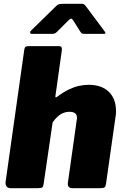

<svg xmlns="http://www.w3.org/2000/svg" viewBox="-20 -983 645 1003"><path d="M35 0Q21 0 14.5 -9Q8 -18 9 -31L107 -725Q109 -736 114.5 -739Q120 -742 129 -742H289Q306 -742 303 -720L270 -485Q267 -469 278 -477Q311 -502 339.5 -515.5Q368 -529 393.5 -534.5Q419 -540 443 -540Q511 -540 548.5 -503.5Q586 -467 586 -403Q586 -395 585.5 -386.5Q585 -378 583 -369L534 -24Q532 -9 526.5 -4.5Q521 0 505 0H358Q330 0 335 -31L381 -357Q382 -360 382 -362.5Q382 -365 382 -367Q382 -384 372 -391.5Q362 -399 343 -399Q326 -399 310 -392.5Q294 -386 280.5 -373.5Q267 -361 255 -344L208 -23Q206 -7 200 -3.5Q194 0 176 0ZM364 -874Q357 -885 352 -885.5Q347 -886 336 -875L278 -817Q271 -810 265.5 -808Q260 -806 250 -806H147Q138 -806 137.5 -812.5Q137 -819 143 -824L274 -952Q282 -960 290 -961.5Q298 -963 312 -963H407Q418 -963 423 -957Q428 -951 432 -946L526 -820Q533 -810 530 -808Q527 -806 516 -806H420Q411 -806 406.5 -809.5Q402 -813 398 -820Z"/></svg>

Font: Libre Franklin Thin Black
Style: Italic
Weight: 900
Italic angle: -8°
Version: Version 2.000